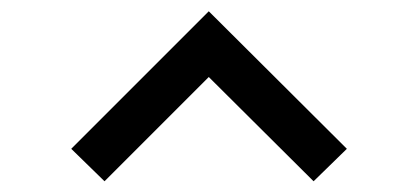

<svg xmlns="http://www.w3.org/2000/svg" viewBox="-20 -786 748 349"><path d="M359.5 -765.5 610.5 -515.5 550 -456.5 359.5 -646 170 -456.5 109.5 -515.5Z"/></svg>

Font: Russisch Sans
Style: Bold
Weight: 700
Designer: Michael Sharanda (font) & Cristiano Sobral (main changes)
Foundry: Michael Sharanda
Version: Version 2.00;September 8, 2020;FontCreator 13.0.0.2681 64-bi